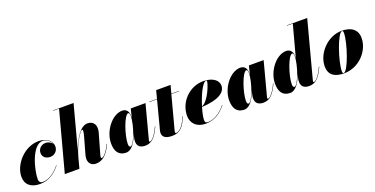

<svg xmlns="http://www.w3.org/2000/svg" viewBox="-24 -1497 4404 2255"><g transform="rotate(-20 2177.5 -370.0)"><path d="M454.5 -129.5 451 -132C400 -69.5 325 -2 235.5 -2C209 -2 190.5 -17 190.5 -53C190.5 -167 263 -456.5 400 -456.5C437.5 -456.5 491.5 -424.5 508.5 -375.5C492 -403.5 455.5 -422 423 -422C368 -422 326.5 -382.5 326.5 -330C326.5 -275 371 -248 421 -248C475 -248 517.5 -289.5 517.5 -345C517.5 -414 448.5 -470 351.5 -470C170.5 -470 20 -295.5 20 -144C20 -45 87 10 198.5 10C324.5 10 400 -64 454.5 -129.5Z M871 -326.5 817.5 -137C812.5 -120.5 808 -97.5 808 -82C808 -29 840.5 10 899.5 10C974 10 1041.5 -37.5 1097 -163.5L1092.5 -165C1054 -79.5 1007.5 -29.5 984 -29.5C977.5 -29.5 974 -33 974 -44.5C974 -49.5 976 -59.5 977.5 -64.5L1050.5 -319.5C1076.5 -409.5 1039 -469.5 961.5 -469.5C873 -469.5 795.5 -339 748 -207.5L892.5 -750H637V-745.5H709.5L510 0H692.5L728 -133.5C776 -310 859.5 -419.5 878.5 -419.5C889.5 -419.5 893 -404.5 871 -326.5Z M1476 -374C1476 -429 1452 -470 1397 -470C1269 -470 1143.5 -305.5 1143.5 -152.5C1143.5 -55 1181.5 10 1276 10C1347.5 10 1399 -77.5 1431.5 -170.5L1418.5 -110C1417.5 -103 1415.5 -92.5 1415.5 -76.5C1415.5 -25.5 1445 10 1514.5 10C1604.5 10 1650.5 -57 1701 -163.5L1696.5 -165C1633 -27 1588 -16 1579.5 -16C1575 -16 1572.5 -19 1572.5 -24C1572.5 -28.5 1573 -33 1574.5 -38.5L1686 -460H1501.5L1474 -346.5C1475 -358 1476 -367.5 1476 -374ZM1472 -378C1472 -263.5 1390 -40 1346.5 -40C1331.5 -40 1326 -57.5 1326 -80C1326 -185 1405 -417.5 1454 -417.5C1464.5 -417.5 1472 -405 1472 -378Z M2046 -163 2041.5 -164.5C1978.5 -11.5 1917 -7 1905 -7C1898.5 -7 1894 -10.5 1894 -19.5C1894 -28.5 1896.5 -37.5 1898.5 -45L2007.5 -455.5H2103V-460H2009L2035.5 -560H1855.5L1829.5 -460H1733V-455.5H1828.5L1745 -135C1740 -115 1731 -89 1731 -68.5C1731 -29 1756.5 10 1848.5 10C1949.5 10 1993.5 -42 2046 -163Z M2263.5 -35C2263.5 -70 2275.5 -127.5 2294 -189.5C2511.5 -202 2594.5 -266.5 2594.5 -349C2594.5 -416.5 2525.5 -470 2408.5 -470C2238 -470 2093 -325 2093 -150C2093 -65 2150.5 10 2271.5 10C2398 10 2473.5 -64 2527.5 -129.5L2524 -132C2450 -38.5 2366.5 1 2303 1C2276.5 1 2263.5 -6.5 2263.5 -35ZM2445 -464C2451.5 -464 2453.5 -460 2453.5 -452.5C2453.5 -421 2381.5 -227.5 2296 -195.5C2334.5 -322 2399.5 -464 2445 -464Z M2952.5 -374C2952.5 -429 2928.5 -470 2873.5 -470C2745.5 -470 2620 -305.5 2620 -152.5C2620 -55 2658 10 2752.5 10C2824 10 2875.5 -77.5 2908 -170.5L2895 -110C2894 -103 2892 -92.5 2892 -76.5C2892 -25.5 2921.5 10 2991 10C3081 10 3127 -57 3177.5 -163.5L3173 -165C3109.5 -27 3064.5 -16 3056 -16C3051.5 -16 3049 -19 3049 -24C3049 -28.5 3049.5 -33 3051 -38.5L3162.5 -460H2978L2950.5 -346.5C2951.5 -358 2952.5 -367.5 2952.5 -374ZM2948.5 -378C2948.5 -263.5 2866.5 -40 2823 -40C2808 -40 2802.5 -57.5 2802.5 -80C2802.5 -185 2881.5 -417.5 2930.5 -417.5C2941 -417.5 2948.5 -405 2948.5 -378Z M3525.5 -374C3525.5 -429 3501.5 -470 3446.5 -470C3318.5 -470 3193 -305.5 3193 -152.5C3193 -55 3231 10 3325.5 10C3397 10 3448.5 -77 3481 -169.5L3468 -110C3466.5 -101.5 3465 -91 3465 -76.5C3465 -25.5 3494.5 10 3564 10C3654 10 3700 -57 3750.5 -163.5L3746 -165C3681.5 -27 3640 -16 3629 -16C3623 -16 3622 -20.5 3622 -24C3622 -28.5 3622.5 -32.5 3624 -38.5L3812.5 -750H3558V-745.5H3631L3523 -343.5C3524.5 -356.5 3525.5 -367 3525.5 -374ZM3521.5 -378C3521.5 -263.5 3439.5 -40 3396 -40C3381.5 -40 3375.5 -57.5 3375.5 -80C3375.5 -185 3454.5 -417.5 3503.5 -417.5C3514 -417.5 3521.5 -404.5 3521.5 -378Z M3999.5 10C4190.5 10 4332.5 -155 4332.5 -310C4332.5 -420 4255 -470 4139 -470C3963 -470 3811 -304.5 3811 -144.5C3811 -34.5 3883.5 10 3999.5 10ZM3995 5.5C3984 5.5 3980.5 -5.5 3980.5 -24.5C3980.5 -143.5 4089.5 -465.5 4143.5 -465.5C4154.5 -465.5 4158 -454.5 4158 -435.5C4158 -316.5 4049 5.5 3995 5.5Z"/></g></svg>

Font: Bodoni* 36pt Fatface
Style: Italic
Weight: 900
Italic angle: -13°
Version: Version 2.3